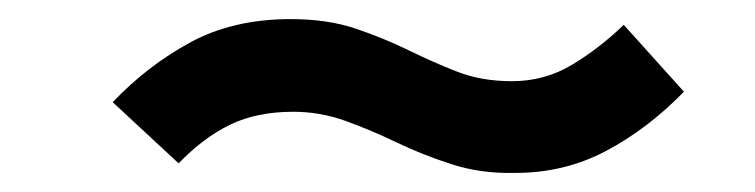

<svg xmlns="http://www.w3.org/2000/svg" viewBox="-20 -423 790 201"><path d="M520 -242Q484 -241 453 -251Q422 -261 395 -274Q368 -287 341.5 -296.5Q315 -306 287 -306Q249 -306 221 -292.5Q193 -279 167 -252L98 -316Q134 -354 179 -378.5Q224 -403 284 -403Q323 -403 352.5 -393Q382 -383 407.5 -370.5Q433 -358 458.5 -348Q484 -338 516 -338Q550 -338 578.5 -355Q607 -372 633 -397L696 -327Q658 -288 614.5 -265Q571 -242 520 -242Z"/></svg>

Font: Inconsolata ExtraExpanded
Style: Bold
Weight: 700
Width: 8
Monospace: yes
Designer: Raph Levien, Cyreal, Brenton Simpson
Foundry: Raph Levien, Cyreal, Google
Version: Version 3.100; ttfautohint (v1.8.4.7-5d5b)